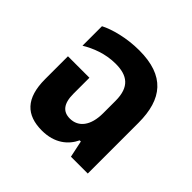

<svg xmlns="http://www.w3.org/2000/svg" viewBox="-139 -671 822 822"><g transform="rotate(45 272.5 -260.0)"><path d="M213 9C289 9 335 -29 357 -76H364L380 0H482V-307C482 -451 419 -529 265 -529C188 -529 117 -509 79 -489V-371C119 -395 172 -417 234 -417C304 -417 346 -389 346 -304V-229C346 -154 313 -112 261 -112C220 -112 197 -138 197 -198V-295H67V-157C67 -40 119 9 213 9Z"/></g></svg>

Font: Noto Sans Thai UI Cond
Style: Bold
Weight: 700
Width: 3
Designer: Monotype Design Team
Foundry: Monotype Imaging Inc.
Version: Version 2.000